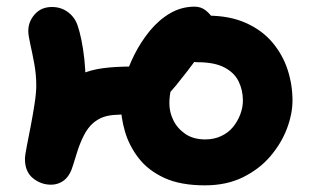

<svg xmlns="http://www.w3.org/2000/svg" viewBox="-20 -543 939 577"><path d="M596 14Q522 14 473.5 -8.5Q425 -31 396.5 -68Q368 -105 355.5 -148Q343 -191 343 -232Q343 -262 353.5 -300.5Q364 -339 383.5 -378Q403 -417 430 -450Q457 -483 491 -503Q525 -523 565 -523Q584 -523 598.5 -511.5Q613 -500 621.5 -484.5Q630 -469 630 -456Q630 -446 624 -435.5Q618 -425 609.5 -414Q601 -403 591 -392Q581 -381 573 -369Q542 -327 510 -287.5Q478 -248 443 -223.5Q408 -199 367 -199Q340 -199 322 -197.5Q304 -196 290 -191Q276 -186 262 -175Q244 -160 232 -136Q220 -112 212.5 -88Q205 -64 200 -48Q191 -16 173.5 -2Q156 12 133 12Q103 12 79 -7.5Q55 -27 55 -65Q55 -76 60.5 -103.5Q66 -131 72.5 -165Q79 -199 84 -231.5Q89 -264 89 -286Q89 -319 83 -351.5Q77 -384 71 -410.5Q65 -437 65 -450Q65 -478 84.5 -500Q104 -522 136 -522Q164 -522 185 -506Q206 -490 214 -464Q219 -450 224.5 -423.5Q230 -397 233.5 -365Q237 -333 237 -300Q237 -277 233.5 -246Q230 -215 224 -182.5Q218 -150 212 -122Q206 -94 202 -76.5Q198 -59 198 -59L73 -90Q76 -105 82.5 -129.5Q89 -154 100 -182.5Q111 -211 127.5 -238Q144 -265 166 -284Q193 -307 222.5 -320Q252 -333 289 -338Q326 -343 377 -343Q385 -343 396 -346.5Q407 -350 420 -355Q433 -360 446.5 -364.5Q460 -369 473 -371L580 -373Q557 -364 540 -350Q523 -336 512 -318.5Q501 -301 495 -279Q489 -257 489 -232Q489 -206 501 -181.5Q513 -157 537 -140.5Q561 -124 597 -124Q623 -124 644.5 -134Q666 -144 680 -161Q694 -178 702 -199Q710 -220 710 -241Q710 -272 697 -298.5Q684 -325 654 -340.5Q624 -356 574 -356Q550 -356 532.5 -374Q515 -392 515 -411Q515 -432 528.5 -451.5Q542 -471 562.5 -483.5Q583 -496 603 -496Q670 -496 719 -474Q768 -452 799 -415Q830 -378 844.5 -333Q859 -288 859 -241Q859 -201 842.5 -157Q826 -113 793 -74Q760 -35 710.5 -10.5Q661 14 596 14Z"/></svg>

Font: Shantell Sans
Style: Bold
Weight: 700
Designer: Stephen Nixon, Anya Danilova, Shantell Martin
Foundry: Arrow Type
Version: Version 1.011;[c5ecc13dd]